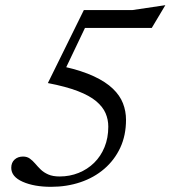

<svg xmlns="http://www.w3.org/2000/svg" viewBox="-20 -712 659 742"><path d="M293.5 -604 316 -620 216.5 -411.5 229 -454Q297 -438.5 343 -417Q389 -395.5 416.2 -369.2Q443.5 -343 455.2 -312.8Q467 -282.5 467 -249Q467 -189 444.8 -141.2Q422.5 -93.5 383 -59.5Q343.5 -25.5 290.8 -7.8Q238 10 177.5 10Q112 10 67.8 -9.5Q23.5 -29 23.5 -63.5Q23.5 -83.5 36.2 -95.2Q49 -107 69 -107Q84.5 -107 95.2 -99.2Q106 -91.5 115.8 -80Q125.5 -68.5 137.2 -57Q149 -45.5 166.5 -37.8Q184 -30 210.5 -30Q249.5 -30 283.8 -43.8Q318 -57.5 343.8 -82.8Q369.5 -108 384 -143.5Q398.5 -179 398.5 -222.5Q398.5 -250 388 -274.5Q377.5 -299 351.8 -320.8Q326 -342.5 280.5 -360Q235 -377.5 165 -391L304 -673H491L619 -692L566.5 -604Z"/></svg>

Font: Newsreader 17pt
Style: Italic
Weight: 400
Italic angle: -17°
Version: Version 1.003